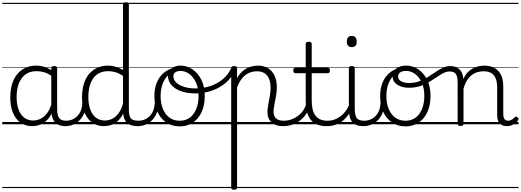

<svg xmlns="http://www.w3.org/2000/svg" viewBox="-20 -1100 4611 1700"><path d="M265 17Q209 17 165 -12Q121 -41 96 -98Q71 -155 71 -238Q71 -288 80.5 -331Q90 -374 109 -408.5Q128 -443 156 -467.5Q184 -492 220 -505.5Q256 -519 301 -519Q339 -519 376 -506.5Q413 -494 448 -470V-419Q409 -449 373.5 -459.5Q338 -470 302 -470Q270 -470 243 -460.5Q216 -451 194.5 -432Q173 -413 158 -385.5Q143 -358 135 -322Q127 -286 127 -242Q127 -180 143.5 -133Q160 -86 193 -59.5Q226 -33 274 -33Q308 -33 340.5 -49Q373 -65 399.5 -101.5Q426 -138 442 -202L461 -159Q440 -85 406 -47Q372 -9 335 4Q298 17 265 17ZM560 17Q527 17 502.5 7Q478 -3 463 -22Q448 -41 441 -69Q434 -97 434 -132V-495Q434 -506 440.5 -510.5Q447 -515 461 -515Q474 -515 480 -510.5Q486 -506 486 -496V-133Q486 -81 503 -56Q520 -31 566 -31Q573 -31 577.5 -23.5Q582 -16 581.5 -7Q581 2 576 9.5Q571 17 560 17ZM0 555H622V565H0ZM0 -20H622V0H0ZM0 -505H622V-500H0ZM0 -1075H622V-1065H0Z M557 17Q546 17 540.5 9.5Q535 2 535.5 -7Q536 -16 543 -23.5Q550 -31 563 -31Q596 -31 622.5 -43Q649 -55 668 -76Q687 -97 697.5 -125Q708 -153 709 -186Q710 -198 719 -201.5Q728 -205 736.5 -201.5Q745 -198 744 -186Q743 -142 728.5 -104.5Q714 -67 689.5 -40Q665 -13 631 2Q597 17 557 17ZM622 555V565ZM622 -20V0ZM622 -505V-500ZM622 -1075V-1065Z M899 17Q844 17 800 -12Q756 -41 731 -98Q706 -155 706 -238Q706 -288 715.5 -331Q725 -374 744 -408.5Q763 -443 791 -467.5Q819 -492 855.5 -505.5Q892 -519 937 -519Q970 -519 1003 -509Q1036 -499 1069 -480V-1061Q1069 -1071 1075.5 -1075.5Q1082 -1080 1096 -1080Q1109 -1080 1115 -1075.5Q1121 -1071 1121 -1061V-129Q1121 -73 1138.5 -52Q1156 -31 1207 -31Q1216 -31 1220 -23.5Q1224 -16 1223.5 -7Q1223 2 1217.5 9.5Q1212 17 1201 17Q1169 17 1145 10Q1121 3 1105.5 -11Q1090 -25 1081.5 -45.5Q1073 -66 1071 -92V-96Q1049 -50 1019 -25Q989 0 958 8.5Q927 17 899 17ZM909 -33Q941 -33 971 -47Q1001 -61 1026.5 -93Q1052 -125 1069 -181V-428Q1034 -452 1001.5 -461Q969 -470 937 -470Q905 -470 877.5 -460.5Q850 -451 828.5 -432Q807 -413 792.5 -385.5Q778 -358 770 -322Q762 -286 762 -242Q762 -180 778.5 -133Q795 -86 827.5 -59.5Q860 -33 909 -33ZM622 555H1263V565H622ZM622 -20H1263V0H622ZM622 -505H1263V-500H622ZM622 -1075H1263V-1065H622Z M1198 17Q1187 17 1181.5 9.5Q1176 2 1176.5 -7Q1177 -16 1184 -23.5Q1191 -31 1204 -31Q1237 -31 1263.5 -43Q1290 -55 1309 -76Q1328 -97 1338.5 -125Q1349 -153 1350 -186Q1351 -198 1360 -201.5Q1369 -205 1377.5 -201.5Q1386 -198 1385 -186Q1384 -142 1369.5 -104.5Q1355 -67 1330.5 -40Q1306 -13 1272 2Q1238 17 1198 17ZM1263 555V565ZM1263 -20V0ZM1263 -505V-500ZM1263 -1075V-1065Z M1571 19Q1503 19 1452 -15.5Q1401 -50 1374 -110.5Q1347 -171 1347 -250Q1347 -308 1363 -354.5Q1379 -401 1409.5 -435Q1440 -469 1483 -487Q1526 -505 1580 -505Q1588 -505 1590.5 -498Q1593 -491 1590.5 -483.5Q1588 -476 1579 -476Q1547 -476 1519.5 -465.5Q1492 -455 1470 -435Q1448 -415 1433 -387Q1418 -359 1410 -324.5Q1402 -290 1402 -250Q1402 -185 1422.5 -135.5Q1443 -86 1480.5 -58.5Q1518 -31 1571 -31Q1610 -31 1641 -46.5Q1672 -62 1693.5 -91.5Q1715 -121 1726.5 -161.5Q1738 -202 1738 -250Q1738 -321 1714.5 -371Q1691 -421 1654.5 -446.5Q1618 -472 1579 -472Q1567 -472 1560.5 -479Q1554 -486 1554 -495.5Q1554 -505 1560.5 -512Q1567 -519 1579 -519Q1634 -519 1683 -487Q1732 -455 1762.5 -394.5Q1793 -334 1793 -250Q1793 -202 1783 -161Q1773 -120 1754 -87Q1735 -54 1707.5 -30Q1680 -6 1646 6.5Q1612 19 1571 19ZM1263 555H1864V565H1263ZM1263 -20H1864V0H1263ZM1263 -505H1864V-500H1263ZM1263 -1075H1864V-1065H1263Z M1710 -273Q1638 -273 1583 -292.5Q1528 -312 1497.5 -347.5Q1467 -383 1467 -431Q1467 -457 1481.5 -476.5Q1496 -496 1521 -507.5Q1546 -519 1579 -519Q1591 -519 1598 -512Q1605 -505 1605.5 -495.5Q1606 -486 1599.5 -479Q1593 -472 1581 -472Q1559 -472 1544.5 -466.5Q1530 -461 1522.5 -450.5Q1515 -440 1515 -426Q1515 -394 1540 -369.5Q1565 -345 1609.5 -331Q1654 -317 1712 -317Q1776 -317 1839 -337Q1902 -357 1952.5 -398.5Q2003 -440 2031 -505Q2033 -510 2043 -508Q2053 -506 2060.5 -500Q2068 -494 2063 -483Q2033 -412 1977.5 -365.5Q1922 -319 1852.5 -296Q1783 -273 1710 -273ZM1864 555H1895V565H1864ZM1864 -20H1895V0H1864ZM1864 -505H1895V-500H1864ZM1864 -1075H1895V-1065H1864Z M2052 580Q2039 580 2033 575.5Q2027 571 2027 561V-496Q2027 -506 2033.5 -510.5Q2040 -515 2053 -515Q2067 -515 2073 -510.5Q2079 -506 2079 -496V-408Q2103 -450 2133.5 -474.5Q2164 -499 2197.5 -509Q2231 -519 2264 -519Q2315 -519 2352.5 -496.5Q2390 -474 2410.5 -431Q2431 -388 2431 -325Q2431 -301 2428 -278Q2425 -255 2421 -233Q2417 -211 2412.5 -190Q2408 -169 2405 -148.5Q2402 -128 2402 -109Q2402 -72 2424.5 -51.5Q2447 -31 2492 -31Q2501 -31 2505.5 -23.5Q2510 -16 2509.5 -7Q2509 2 2503 9.5Q2497 17 2485 17Q2422 17 2385 -16Q2348 -49 2348 -107Q2348 -126 2351 -146.5Q2354 -167 2358 -188.5Q2362 -210 2366 -232Q2370 -254 2373 -276.5Q2376 -299 2376 -322Q2376 -393 2345 -431Q2314 -469 2255 -469Q2229 -469 2203.5 -461.5Q2178 -454 2155 -437Q2132 -420 2113 -393Q2094 -366 2079 -327V561Q2079 571 2072.5 575.5Q2066 580 2052 580ZM1895 555H2549V565H1895ZM1895 -20H2549V0H1895ZM1895 -505H2549V-500H1895ZM1895 -1075H2549V-1065H1895Z M2484 17Q2473 17 2467.5 9.5Q2462 2 2462.5 -7Q2463 -16 2470 -23.5Q2477 -31 2490 -31Q2527 -31 2559.5 -42.5Q2592 -54 2618.5 -74Q2645 -94 2664 -121.5Q2683 -149 2693 -182Q2696 -193 2705.5 -192Q2715 -191 2721.5 -184Q2728 -177 2725 -167Q2713 -125 2691 -91.5Q2669 -58 2637.5 -33.5Q2606 -9 2567 4Q2528 17 2484 17ZM2549 555V565ZM2549 -20V0ZM2549 -505V-500ZM2549 -1075V-1065Z M2873 17Q2822 17 2786.5 2Q2751 -13 2729.5 -41.5Q2708 -70 2697.5 -110Q2687 -150 2687 -201V-452H2596Q2585 -452 2581 -458Q2577 -464 2577 -476Q2577 -489 2581 -494.5Q2585 -500 2596 -500H2687V-711Q2687 -721 2693.5 -725.5Q2700 -730 2713 -730Q2726 -730 2733 -725.5Q2740 -721 2740 -711V-500H2881Q2892 -500 2896.5 -494.5Q2901 -489 2901 -476Q2901 -464 2896.5 -458Q2892 -452 2881 -452H2740V-213Q2740 -175 2746 -142Q2752 -109 2767.5 -84.5Q2783 -60 2810 -45.5Q2837 -31 2880 -31Q2890 -31 2895 -23.5Q2900 -16 2899.5 -7Q2899 2 2892.5 9.5Q2886 17 2873 17ZM2549 555H2937V565H2549ZM2549 -20H2937V0H2549ZM2549 -505H2937V-500H2549ZM2549 -1075H2937V-1065H2549Z M2872 17Q2861 17 2855.5 9.5Q2850 2 2850.5 -7Q2851 -16 2858 -23.5Q2865 -31 2878 -31Q2915 -31 2946 -43Q2977 -55 3001 -75Q3025 -95 3043 -120Q3061 -145 3071 -172Q3075 -183 3084 -182.5Q3093 -182 3099 -174.5Q3105 -167 3102 -157Q3091 -124 3071 -93Q3051 -62 3022.5 -37Q2994 -12 2956 2.5Q2918 17 2872 17ZM2937 555V565ZM2937 -20V0ZM2937 -505V-500ZM2937 -1075V-1065Z M3199 17Q3161 17 3135.5 6.5Q3110 -4 3095.5 -24Q3081 -44 3075 -72.5Q3069 -101 3069 -137V-496Q3069 -506 3075 -510.5Q3081 -515 3094 -515Q3108 -515 3114.5 -510.5Q3121 -506 3121 -496V-137Q3121 -82 3137.5 -56.5Q3154 -31 3205 -31Q3214 -31 3218.5 -23.5Q3223 -16 3222.5 -7Q3222 2 3216.5 9.5Q3211 17 3199 17ZM3095 -683Q3073 -683 3062 -695.5Q3051 -708 3051 -732Q3051 -757 3062 -769.5Q3073 -782 3095 -782Q3116 -782 3127 -769.5Q3138 -757 3138 -732Q3139 -707 3127.5 -695Q3116 -683 3095 -683ZM2937 555H3262V565H2937ZM2937 -20H3262V0H2937ZM2937 -505H3262V-500H2937ZM2937 -1075H3262V-1065H2937Z M3197 17Q3186 17 3180.5 9.5Q3175 2 3175.5 -7Q3176 -16 3183 -23.5Q3190 -31 3203 -31Q3236 -31 3262.5 -43Q3289 -55 3308 -76Q3327 -97 3337.5 -125Q3348 -153 3349 -186Q3350 -198 3359 -201.5Q3368 -205 3376.5 -201.5Q3385 -198 3384 -186Q3383 -142 3368.5 -104.5Q3354 -67 3329.5 -40Q3305 -13 3271 2Q3237 17 3197 17ZM3262 555V565ZM3262 -20V0ZM3262 -505V-500ZM3262 -1075V-1065Z M3570 19Q3502 19 3451 -15.5Q3400 -50 3373 -110.5Q3346 -171 3346 -250Q3346 -308 3362 -354.5Q3378 -401 3408.5 -435Q3439 -469 3482 -487Q3525 -505 3579 -505Q3587 -505 3589.5 -498Q3592 -491 3589.5 -483.5Q3587 -476 3578 -476Q3546 -476 3518.5 -465.5Q3491 -455 3469 -435Q3447 -415 3432 -387Q3417 -359 3409 -324.5Q3401 -290 3401 -250Q3401 -185 3421.5 -135.5Q3442 -86 3479.5 -58.5Q3517 -31 3570 -31Q3609 -31 3640 -46.5Q3671 -62 3692.5 -91.5Q3714 -121 3725.5 -161.5Q3737 -202 3737 -250Q3737 -321 3713.5 -371Q3690 -421 3653.5 -446.5Q3617 -472 3578 -472Q3566 -472 3559.5 -479Q3553 -486 3553 -495.5Q3553 -505 3559.5 -512Q3566 -519 3578 -519Q3633 -519 3682 -487Q3731 -455 3761.5 -394.5Q3792 -334 3792 -250Q3792 -202 3782 -161Q3772 -120 3753 -87Q3734 -54 3706.5 -30Q3679 -6 3645 6.5Q3611 19 3570 19ZM3262 555H3863V565H3262ZM3262 -20H3863V0H3262ZM3262 -505H3863V-500H3262ZM3262 -1075H3863V-1065H3262Z M3599 -323Q3564 -323 3531 -334Q3498 -345 3477 -367.5Q3456 -390 3456 -427Q3456 -454 3471 -474.5Q3486 -495 3513 -507Q3540 -519 3577 -519Q3589 -519 3595.5 -512Q3602 -505 3602 -495.5Q3602 -486 3595.5 -479Q3589 -472 3577 -472Q3543 -472 3524 -459.5Q3505 -447 3505 -423Q3505 -403 3518.5 -390Q3532 -377 3554.5 -371Q3577 -365 3602 -365Q3651 -365 3691.5 -380Q3732 -395 3768 -417.5Q3804 -440 3836.5 -462.5Q3869 -485 3901 -500Q3933 -515 3967 -515Q3979 -515 3985 -508Q3991 -501 3990 -491.5Q3989 -482 3982.5 -474.5Q3976 -467 3963 -467Q3933 -467 3905 -452.5Q3877 -438 3846 -416.5Q3815 -395 3779.5 -373.5Q3744 -352 3699.5 -337.5Q3655 -323 3599 -323ZM3863 555H3901V565H3863ZM3863 -20H3901V0H3863ZM3863 -505H3901V-500H3863ZM3863 -1075H3901V-1065H3863Z M4057 15Q4044 15 4038 10.5Q4032 6 4032 -4V-374Q4032 -424 4015 -445.5Q3998 -467 3964 -467Q3954 -467 3949.5 -474.5Q3945 -482 3945 -491.5Q3945 -501 3950.5 -508Q3956 -515 3966 -515Q3994 -515 4014.5 -507Q4035 -499 4049.5 -484.5Q4064 -470 4072 -450Q4080 -430 4082 -405V-401Q4098 -435 4119 -457.5Q4140 -480 4165 -493.5Q4190 -507 4216.5 -513Q4243 -519 4269 -519Q4317 -519 4354.5 -500Q4392 -481 4414 -440.5Q4436 -400 4436 -334V-94Q4436 -74 4440 -60Q4444 -46 4453.5 -38.5Q4463 -31 4478 -31Q4488 -31 4498 -34Q4508 -37 4518 -44.5Q4528 -52 4538 -62Q4544 -68 4550.5 -67.5Q4557 -67 4564 -60Q4570 -54 4571 -47.5Q4572 -41 4567 -34Q4556 -19 4539.5 -7Q4523 5 4505 11Q4487 17 4467 17Q4447 17 4431 10.5Q4415 4 4404 -8Q4393 -20 4387.5 -38.5Q4382 -57 4382 -82V-326Q4382 -371 4370 -403Q4358 -435 4331.5 -452Q4305 -469 4262 -469Q4235 -469 4207.5 -461Q4180 -453 4156.5 -435Q4133 -417 4114.5 -387.5Q4096 -358 4084 -314V-4Q4084 6 4077.5 10.5Q4071 15 4057 15ZM3900 555H4571V565H3900ZM3900 -20H4571V0H3900ZM3900 -505H4571V-500H3900ZM3900 -1075H4571V-1065H3900Z"/></svg>

Font: Playwrite AR Guides
Style: Regular
Weight: 400
Designer: Veronika Burian, José Scaglione
Foundry: TypeTogether
Version: Version 1.003